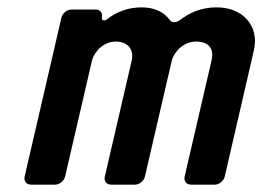

<svg xmlns="http://www.w3.org/2000/svg" viewBox="-20 -502 713 522"><path d="M365 -482C330 -482 298 -471 270 -449C264 -444 255 -447 257 -454V-455C260 -466 252 -476 241 -476H174C162 -476 150 -466 147 -454L47 -22C44 -10 52 0 64 0H130C142 0 154 -10 157 -22L230 -337C236 -361 261 -389 295 -389C327 -389 345 -368 338 -337L265 -22C262 -10 270 0 282 0H347C359 0 371 -10 374 -22L447 -337C453 -361 479 -389 513 -389C547 -389 563 -370 555 -337L482 -22C479 -10 487 0 499 0H564C576 0 588 -10 591 -22L670 -364C686 -432 640 -482 569 -482C524 -482 494 -466 467 -446C460 -441 448 -440 443 -446C427 -468 402 -482 365 -482Z"/></svg>

Font: DIN Rundschrift
Style: MittelKursiv
Weight: 400
Version: Version 1.027